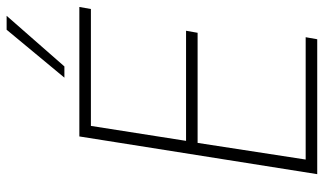

<svg xmlns="http://www.w3.org/2000/svg" viewBox="-214 -740 954 565"><g transform="rotate(-90 262.5 -457.0)"><path d="M33 0 144 -700H525L519 -666H175L131 -386H455L449 -352H125L76 -34H436L430 0ZM317 -744 458 -914H499L350 -744Z"/></g></svg>

Font: Georama ExtraCondensed Thin ExtraLight
Style: Italic
Weight: 250
Italic angle: -9°
Version: Version 1.001